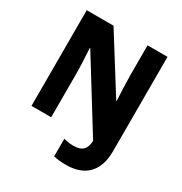

<svg xmlns="http://www.w3.org/2000/svg" viewBox="-210 -868 1176 1241"><g transform="rotate(30 378.0 -247.5)"><path d="M460 219C597 219 680 145 680 -10V-714H531V-490C531 -442 535 -361 538 -302H535L277 -714H77V0H224V-320C224 -371 220 -452 216 -512H220L535 -3C532 59 506 88 439 88C411 88 388 83 367 78V209C390 215 422 219 460 219Z"/></g></svg>

Font: Noto Sans Gurmukhi UI SemiCondensed ExtraBold
Style: Regular
Weight: 800
Width: 4
Designer: Jelle Bosma - Monotype Design Team
Foundry: Monotype Imaging Inc.
Version: Version 2.004